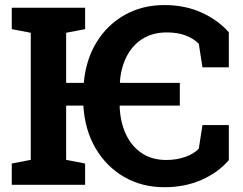

<svg xmlns="http://www.w3.org/2000/svg" viewBox="-20 -742 974 771"><path d="M640.1 9.8Q549.8 9.8 478.5 -31.5Q407.2 -72.8 364.3 -145.8Q321.3 -218.8 314.9 -314.5Q314.9 -315.4 314.9 -316.2Q314.9 -316.9 314.9 -317.9H245.6V-100.1L321.8 -85.4V0H27.3V-85.4L103.5 -100.1V-610.4L27.3 -625V-710.9H103.5H245.6H321.8V-625L245.6 -610.4V-409.2H316.4Q324.7 -502 367.7 -572.3Q410.6 -642.6 481 -682.1Q551.3 -721.7 640.1 -721.7Q722.7 -721.7 789.1 -691.7Q855.5 -661.6 898.9 -612.3V-471.7H793L778.3 -566.4Q757.3 -587.4 725.3 -599.6Q693.4 -611.8 649.9 -611.8Q594.2 -611.8 553.7 -586.9Q513.2 -562 489.5 -517.1Q465.8 -472.2 461.4 -412.1L462.9 -409.2H702.1V-317.9H461.4L460.4 -315.4Q462.9 -251 485.8 -202.4Q508.8 -153.8 549.8 -126.7Q590.8 -99.6 647.5 -99.6Q689.5 -99.6 724.4 -112.1Q759.3 -124.5 778.3 -145L793 -239.7H898.9V-99.1Q856.4 -49.3 789.6 -19.8Q722.7 9.8 640.1 9.8Z"/></svg>

Font: Roboto Slab LO
Style: Bold
Weight: 700
Designer: Google
Version: Version 2.000